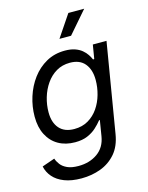

<svg xmlns="http://www.w3.org/2000/svg" viewBox="-140 -839 876 1139"><g transform="rotate(-15 298.5 -270.0)"><path d="M216.8 214.4Q155.3 214.4 112.1 197.5Q68.8 180.7 43.7 151.6Q18.6 122.6 11.2 86.4L89.4 59.1Q95.7 78.1 109.6 96.4Q123.5 114.7 149.7 126.7Q175.8 138.7 218.3 138.7Q286.6 138.7 335.2 104.2Q383.8 69.8 394.5 3.4L410.2 -92.8L404.8 -91.3Q388.7 -70.8 366.2 -50.3Q343.8 -29.8 312 -16.1Q280.3 -2.4 235.4 -2.4Q176.8 -2.4 133.3 -27.3Q89.8 -52.2 65.7 -98.9Q41.5 -145.5 41.5 -210.9Q41.5 -272.5 60.3 -331.8Q79.1 -391.1 114.7 -439Q150.4 -486.8 200.9 -515.1Q251.5 -543.5 315.4 -543.5Q351.1 -543.5 376.5 -534.7Q401.9 -525.9 419.2 -511.5Q436.5 -497.1 447.3 -480.7Q458 -464.4 464.4 -449.2L471.7 -450.7L485.8 -535.6H569.8L478.5 12.2Q466.8 84.5 428.5 128.9Q390.1 173.3 335 193.8Q279.8 214.4 216.8 214.4ZM251 -79.6Q299.8 -79.6 336.7 -101.3Q373.5 -123 398.2 -158.9Q422.9 -194.8 435.3 -239Q447.8 -283.2 447.8 -328.6Q447.8 -391.6 417 -429Q386.2 -466.3 325.7 -466.3Q278.3 -466.3 241.7 -444.6Q205.1 -422.9 179.7 -386.2Q154.3 -349.6 141.1 -304.9Q127.9 -260.3 127.9 -214.4Q127.9 -151.4 159.4 -115.5Q190.9 -79.6 251 -79.6ZM303.2 -619.1 394 -753.9H491.2L374.5 -619.1Z"/></g></svg>

Font: Inter 20pt
Style: Italic
Weight: 400
Italic angle: -9.3988°
Version: Version 4.001;git-66647c0bb